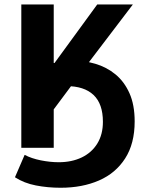

<svg xmlns="http://www.w3.org/2000/svg" viewBox="-20 -672 656 873"><path d="M76.9 0V-651.8H224.3V-385.5H227.9L422.2 -651.8H584.2L380.3 -383.9L224.3 -174.7V0ZM255.6 181.7Q196.8 181.7 143.1 171.2Q89.5 160.8 48 134L92 32.2Q123.5 48.7 166.1 57.2Q208.8 65.6 247.1 65.6Q306 65.6 351.5 43.9Q396.9 22.1 422.4 -19.2Q447.9 -60.5 447.9 -118.2Q447.9 -199.8 405.3 -240.2Q362.8 -280.5 281.6 -280.5L306.2 -397.2Q361.8 -397.2 413.4 -382Q465 -366.8 505.2 -333.7Q545.3 -300.7 568.8 -247.9Q592.3 -195.2 592.3 -119.9Q592.3 -18.8 549 48.4Q505.8 115.7 429.8 148.7Q353.8 181.7 255.6 181.7Z"/></svg>

Font: SourceSans3VF
Style: Regular
Weight: 200
Designer: Paul D. Hunt
Foundry: Adobe
Version: Version 3.052;hotconv 1.1.0;makeotfexe 2.6.0